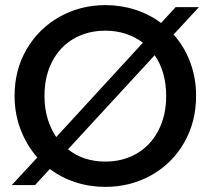

<svg xmlns="http://www.w3.org/2000/svg" viewBox="-20 -724 824 751"><path d="M659 -589Q701 -542 724 -480.5Q747 -419 747 -349Q747 -247 700 -165.5Q653 -84 571.5 -38.5Q490 7 392 7Q331 7 275.5 -11Q220 -29 175 -63L117 0H26L126 -108Q84 -156 60.5 -217.5Q37 -279 37 -349Q37 -451 84.5 -532Q132 -613 213.5 -658.5Q295 -704 392 -704Q453 -704 509 -686Q565 -668 610 -634L667 -696H758ZM200 -188 539 -557Q476 -604 392 -604Q323 -604 269 -573Q215 -542 184.5 -484Q154 -426 154 -349Q154 -256 200 -188ZM585 -508 246 -140Q306 -92 392 -92Q461 -92 515 -123.5Q569 -155 599.5 -213.5Q630 -272 630 -349Q630 -443 585 -508Z"/></svg>

Font: Poppins-Tabular Medium
Style: Regular
Weight: 500
Designer: Ninad Kale (Devanagari), Jonny Pinhorn (Latin)
Foundry: Indian Type Foundry
Version: Version 4.004